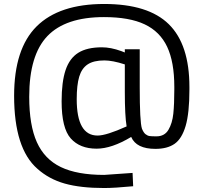

<svg xmlns="http://www.w3.org/2000/svg" viewBox="-20 -743 1017 966"><path d="M168 106Q51 4 51 -261Q51 -498 164.5 -610.5Q278 -723 504 -723Q726 -723 829.5 -621Q933 -519 933 -305V-292Q933 -174 914 -109.5Q895 -45 858.5 -19.5Q822 6 762 6Q666 6 640 -54Q542 5 466 5Q382 5 336 -46.5Q290 -98 290 -233Q290 -331 310 -390.5Q330 -450 374 -477.5Q418 -505 493 -505Q537 -505 590 -486L608 -479V-495H683V-304Q683 -131 694 -96Q702 -76 712 -68Q722 -60 732.5 -58.5Q743 -57 767 -57Q808 -57 827.5 -90Q847 -123 852 -171Q857 -219 857 -292V-306Q857 -431 821 -507.5Q785 -584 708 -620.5Q631 -657 503 -657Q310 -657 218.5 -561.5Q127 -466 127 -256Q127 -113 165.5 -27.5Q204 58 286 97.5Q368 137 504 137L647 127L650 194Q556 203 504 203Q385 203 305.5 180.5Q226 158 168 106ZM617 -107Q608 -161 608 -280V-419Q546 -439 505 -439Q451 -439 421 -419Q391 -399 378.5 -357Q366 -315 366 -244Q366 -61 471 -61Q515 -61 617 -107Z"/></svg>

Font: Cairo
Style: Regular
Weight: 400
Designer: Mohamed Gaber, the designers of Titillium
Foundry: Kief Type Foundry
Version: Version 2.009; ttfautohint (v1.5.33-1714) -l 8 -r 50 -G 200 